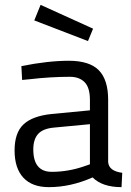

<svg xmlns="http://www.w3.org/2000/svg" viewBox="-20 -760 541 790"><path d="M425 -349V-93Q428 -56 483 -49L480 10Q401 10 361 -30Q271 10 181 10Q112 10 76 -29Q40 -68 40 -141Q40 -214 77 -248.5Q114 -283 193 -291L350 -306V-349Q350 -400 328 -422Q306 -444 268 -444Q188 -444 102 -434L71 -431L68 -488Q178 -510 263 -510Q348 -510 386.5 -471Q425 -432 425 -349ZM117 -145Q117 -53 193 -53Q261 -53 327 -76L350 -84V-249L202 -235Q157 -231 137 -209Q117 -187 117 -145ZM147 -740 363 -642 342 -591 121 -676Z"/></svg>

Font: TitilliumWeb-Regular
Style: Regular
Weight: 400
Version: Version 1.001;PS 57.000;hotconv 1.0.70;makeotf.lib2.5.55311